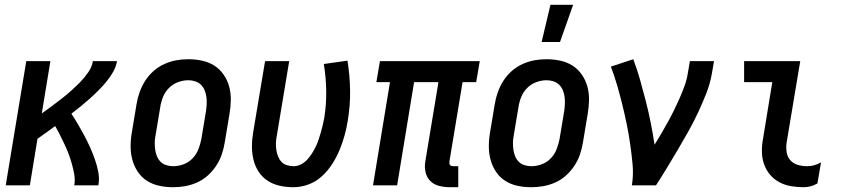

<svg xmlns="http://www.w3.org/2000/svg" viewBox="-20 -776 3540 804"><path d="M4 0 90 -520H191L155 -301Q176 -316 197 -331.5Q218 -347 239 -363.5Q260 -380 279 -397Q298 -414 316.5 -433Q335 -452 350 -474Q365 -496 369 -520H470Q466 -497 454 -475.5Q442 -454 426 -434.5Q410 -415 392.5 -397.5Q375 -380 356.5 -363.5Q338 -347 318.5 -331Q299 -315 279 -300Q294 -277 307.5 -254Q321 -231 333.5 -207.5Q346 -184 357 -159.5Q368 -135 377 -109.5Q386 -84 391.5 -56.5Q397 -29 392 0H291Q295 -23 291 -45.5Q287 -68 281 -89.5Q275 -111 267.5 -131Q260 -151 250.5 -171Q241 -191 231.5 -210Q222 -229 211 -248Q193 -235 174.5 -221.5Q156 -208 137 -195L105 0Z M705 8Q675 8 647 2Q619 -4 596 -18.5Q573 -33 557.5 -56Q542 -79 534.5 -106Q527 -133 527 -162.5Q527 -192 532 -221L552 -341Q556 -366 565 -391Q574 -416 588.5 -438.5Q603 -461 623.5 -479Q644 -497 668.5 -508Q693 -519 718 -523.5Q743 -528 768 -528Q798 -528 826 -522Q854 -516 877 -501.5Q900 -487 916 -464Q932 -441 939.5 -414Q947 -387 946.5 -357.5Q946 -328 941 -299L921 -179Q917 -154 908.5 -129Q900 -104 885 -81.5Q870 -59 850 -41Q830 -23 805.5 -12Q781 -1 755.5 3.5Q730 8 705 8ZM705 -80Q727 -80 748.5 -88Q770 -96 786 -112.5Q802 -129 810.5 -150.5Q819 -172 823 -193L843 -313Q845 -328 845.5 -343Q846 -358 844 -372Q842 -386 836.5 -399Q831 -412 821 -421.5Q811 -431 797.5 -435.5Q784 -440 769 -440Q747 -440 725.5 -432Q704 -424 687.5 -407.5Q671 -391 662.5 -369.5Q654 -348 651 -327L631 -207Q628 -192 628 -177Q628 -162 630 -148Q632 -134 637.5 -121Q643 -108 652.5 -98.5Q662 -89 676 -84.5Q690 -80 705 -80Z M1209 8Q1180 8 1152 2Q1124 -4 1101 -19Q1078 -34 1063 -57Q1048 -80 1041.5 -107Q1035 -134 1035 -163Q1035 -192 1040 -221L1090 -520H1191L1139 -207Q1136 -192 1135.5 -177.5Q1135 -163 1137 -149Q1139 -135 1144 -122Q1149 -109 1158 -99Q1167 -89 1181 -84.5Q1195 -80 1209 -80Q1225 -80 1240 -87.5Q1255 -95 1266 -107Q1277 -119 1286 -133Q1295 -147 1302 -161.5Q1309 -176 1314 -191Q1319 -206 1323.5 -221.5Q1328 -237 1331.5 -252Q1335 -267 1338 -283Q1347 -340 1346 -396.5Q1345 -453 1336 -508L1435 -522Q1445 -461 1446 -397.5Q1447 -334 1436 -269Q1431 -238 1422.5 -207.5Q1414 -177 1401.5 -147Q1389 -117 1371 -89Q1353 -61 1328 -38Q1303 -15 1271.5 -3.5Q1240 8 1209 8Z M1899 8H1865Q1841 8 1819 2.5Q1797 -3 1782 -18Q1767 -33 1762 -55Q1757 -77 1761 -100L1816 -432H1714L1643 0H1542L1613 -432H1556L1571 -520H1989L1974 -432H1917L1862 -100Q1862 -96 1862 -92Q1862 -88 1864.5 -85Q1867 -82 1871 -81Q1875 -80 1880 -80H1899Z M2205 8Q2175 8 2147 2Q2119 -4 2096 -18.5Q2073 -33 2057.5 -56Q2042 -79 2034.5 -106Q2027 -133 2027 -162.5Q2027 -192 2032 -221L2052 -341Q2056 -366 2065 -391Q2074 -416 2088.5 -438.5Q2103 -461 2123.5 -479Q2144 -497 2168.5 -508Q2193 -519 2218 -523.5Q2243 -528 2268 -528Q2298 -528 2326 -522Q2354 -516 2377 -501.5Q2400 -487 2416 -464Q2432 -441 2439.5 -414Q2447 -387 2446.5 -357.5Q2446 -328 2441 -299L2421 -179Q2417 -154 2408.5 -129Q2400 -104 2385 -81.5Q2370 -59 2350 -41Q2330 -23 2305.5 -12Q2281 -1 2255.5 3.5Q2230 8 2205 8ZM2205 -80Q2227 -80 2248.5 -88Q2270 -96 2286 -112.5Q2302 -129 2310.5 -150.5Q2319 -172 2323 -193L2343 -313Q2345 -328 2345.5 -343Q2346 -358 2344 -372Q2342 -386 2336.5 -399Q2331 -412 2321 -421.5Q2311 -431 2297.5 -435.5Q2284 -440 2269 -440Q2247 -440 2225.5 -432Q2204 -424 2187.5 -407.5Q2171 -391 2162.5 -369.5Q2154 -348 2151 -327L2131 -207Q2128 -192 2128 -177Q2128 -162 2130 -148Q2132 -134 2137.5 -121Q2143 -108 2152.5 -98.5Q2162 -89 2176 -84.5Q2190 -80 2205 -80ZM2248 -600 2285 -756H2380L2325 -600Z M2626 0Q2633 -44 2629 -87Q2625 -130 2619 -172Q2613 -214 2604.5 -255.5Q2596 -297 2586 -337.5Q2576 -378 2564.5 -418Q2553 -458 2538 -497L2632 -528Q2648 -485 2660.5 -441Q2673 -397 2684.5 -352Q2696 -307 2705 -261.5Q2714 -216 2721 -170Q2736 -194 2750 -218Q2764 -242 2777.5 -266.5Q2791 -291 2803 -315.5Q2815 -340 2826 -365Q2837 -390 2846.5 -416Q2856 -442 2860 -468L2869 -520H2970L2961 -468Q2954 -427 2938 -386Q2922 -345 2903.5 -305.5Q2885 -266 2863.5 -227.5Q2842 -189 2819.5 -151Q2797 -113 2774 -75Q2751 -37 2727 0Z M3345 8Q3318 8 3292 3.5Q3266 -1 3243.5 -13Q3221 -25 3204.5 -44.5Q3188 -64 3179.5 -88.5Q3171 -113 3170.5 -140Q3170 -167 3175 -194L3214 -432H3096V-520H3331L3274 -179Q3271 -159 3274 -139Q3277 -119 3289.5 -105Q3302 -91 3321 -85.5Q3340 -80 3360 -80Q3375 -80 3389.5 -84Q3404 -88 3418 -96L3403 -8Q3390 0 3375 4Q3360 8 3345 8Z"/></svg>

Font: Iosevka Term Curly SmBd Obl
Style: Regular
Weight: 600
Italic angle: -9°
Designer: Belleve Invis
Foundry: Belleve Invis
Version: Version 32.3.0